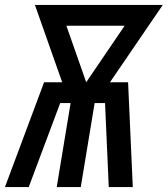

<svg xmlns="http://www.w3.org/2000/svg" viewBox="-34 -755 677 775"><path d="M-14 0 144 -423H217L107 -735H623L410 -423H483L502 0H405L390 -339H348L292 0H195L251 -339H209L82 0ZM314 -423 469 -651H234Z"/></svg>

Font: Iosevka Curly MdExObl
Style: Regular
Weight: 500
Width: 7
Italic angle: -9°
Monospace: yes
Designer: Belleve Invis
Foundry: Belleve Invis
Version: Version 11.1.0; ttfautohint (v1.8.3)